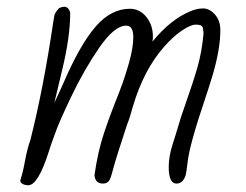

<svg xmlns="http://www.w3.org/2000/svg" viewBox="-20 -535 728 569"><path d="M40 0Q49 -28 54 -58Q61 -95 70 -120Q109 -274 138 -471L141 -488Q141 -495 155 -511Q164 -515 170 -515Q183 -515 188 -498V-490Q187 -424 166 -335L141 -230L165 -282Q217 -404 265 -458Q310 -509 365 -509Q394 -509 413.5 -485Q433 -461 433 -428V-420Q432 -417 432 -412Q486 -478 545 -502Q564 -510 582 -510Q601 -510 617 -492Q633 -474 633 -446Q633 -391 611 -315Q597 -269 589 -246Q541 -104 536 -54Q535 -45 533 -31.5Q531 -18 530 -15Q522 9 503 9Q480 9 480 -40Q480 -70 491 -106Q500 -133 510 -167Q513 -179 529 -225Q552 -290 565 -335Q578 -380 583 -434Q583 -453 578.5 -457.5Q574 -462 560 -462Q545 -462 518.5 -444Q492 -426 466 -396Q406 -328 374 -220Q364 -183 357 -167Q324 -67 316 -37Q308 -5 303 1Q297 9 285 9Q262 9 260 -16Q270 -86 288 -140Q306 -194 333 -261Q350 -305 362.5 -349.5Q375 -394 375 -425Q375 -459 354 -459Q319 -459 274 -393.5Q229 -328 191 -248.5Q153 -169 142 -136Q135 -117 131 -105.5Q127 -94 125 -87Q93 14 64 14Q54 14 47 10Q40 6 40 0Z"/></svg>

Font: Bad Script
Style: Regular
Weight: 400
Italic angle: -10°
Designer: Roman Shchyukin (Gaslight Type Foundry), Cyreal (Charset Expansion)
Foundry: Gaslight
Version: Version 2.000